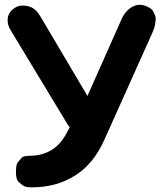

<svg xmlns="http://www.w3.org/2000/svg" viewBox="-20 -764 684 804"><path d="M12.7 -689Q8.8 -662.1 25.9 -635.3L264.2 -241.2Q265.6 -238.8 272 -231L267.1 -222.2Q238.8 -163.6 201.2 -139.2Q159.2 -111.8 106.4 -111.8Q78.1 -111.8 70.3 -102.8Q62.5 -93.8 54.7 -84.5Q46.9 -75.2 46.9 -45.9Q46.4 -41 46.9 -35.6Q48.8 -9.3 58.1 -2Q67.4 5.4 76.4 12.9Q85.4 20.5 113.3 20.5Q217.8 20.5 297.4 -30.8Q372.6 -79.1 417.5 -179.7L617.7 -626Q627.9 -649.9 629.2 -660.4Q630.4 -670.9 631.6 -681.4Q632.8 -691.9 628.7 -700.9Q624.5 -710 620.1 -718.8Q615.7 -727.5 595.2 -736.8Q563 -751.5 534.7 -735.8Q504.9 -719.2 488.8 -683.1L346.2 -362.3L147.9 -697.3Q129.4 -728.5 103.5 -736.3Q67.4 -747.1 42.5 -731.4Q16.1 -714.4 12.7 -689Z"/></svg>

Font: Comic Relief
Style: Bold
Weight: 700
Designer: Jeff Davis
Foundry: Loudifier
Version: Version 1.200; ttfautohint (v1.8.4.7-5d5b)